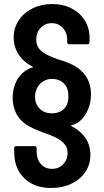

<svg xmlns="http://www.w3.org/2000/svg" viewBox="-20 -727 517 954"><path d="M51 35 50 10Q50 -1 61 -1H151Q162 -1 162 10V24Q162 64 183 88Q204 112 239 112Q272 112 294 89Q316 66 316 33Q316 3 295 -17Q279 -33 256.5 -44Q234 -55 191 -70Q142 -88 113.5 -106Q85 -124 67 -152Q43 -191 43 -242Q43 -297 71 -340Q99 -379 141 -392Q144 -394 144 -395Q144 -396 141 -397Q99 -417 73.5 -455Q48 -493 48 -541Q48 -587 72.5 -625Q97 -663 141 -685Q185 -707 239 -707Q293 -707 335 -685.5Q377 -664 401 -626Q425 -588 425 -539V-518Q425 -507 414 -507H324Q314 -507 314 -518V-528Q314 -565 292 -588.5Q270 -612 237 -612Q204 -612 182 -588.5Q160 -565 160 -531Q160 -494 187 -472Q214 -450 275 -430Q316 -418 344.5 -403Q373 -388 393 -366Q432 -324 432 -257Q432 -204 406 -161Q380 -116 336 -105Q330 -103 335 -100Q429 -52 429 43Q429 90 404.5 127Q380 164 335.5 185.5Q291 207 234 207Q151 207 101.5 159.5Q52 112 51 35ZM168 -198Q192 -164 237 -164Q285 -164 307 -197Q320 -217 320 -249Q320 -285 304 -305Q280 -335 238 -335Q216 -335 197.5 -324.5Q179 -314 168 -296Q154 -273 154 -247Q154 -217 168 -198Z"/></svg>

Font: Barlow GEO Semi Bold
Style: Regular
Weight: 600
Designer: Jeremy Tribby
Foundry: Tribby Type
Version: Version 1.408